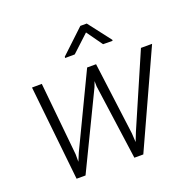

<svg xmlns="http://www.w3.org/2000/svg" viewBox="-131 -875 1002 1005"><g transform="rotate(-20 370.5 -372.5)"><path d="M167 -121.6V-80.1L186 -125.5L378.9 -528.3H428.7L481 -124.5L483.9 -74.7L503.9 -125L678.7 -528.3H740.7L499.5 0H449.7L391.6 -418.9L391.1 -448.2L379.9 -418.5L177.7 0H127.9L71.8 -528.3L126.5 -528.8ZM552.2 -619.6 551.8 -613.8 499 -614.3 436 -702.6 341.3 -614.7 287.6 -614.3 288.1 -621.1 419.9 -745.1H455.6Z"/></g></svg>

Font: RobotoInd Light
Style: Italic
Weight: 300
Italic angle: -12°
Designer: Google
Version: Version 2.001151; 2014